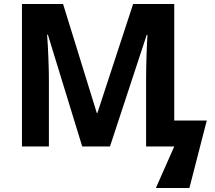

<svg xmlns="http://www.w3.org/2000/svg" viewBox="-20 -734 1076 962"><path d="M296 -714 465 -168H468L647 -714H853V-130H1016L929 208H761L853 0H712V-338Q712 -356 712.5 -388Q713 -420 714 -454Q715 -488 716.5 -517Q718 -546 719 -559H715L531 0H392L220 -560H216Q218 -540 219.5 -508.5Q221 -477 222.5 -443Q224 -409 224.5 -379Q225 -349 225 -332V0H90V-714Z"/></svg>

Font: BC Sans
Style: Bold
Weight: 700
Designer: Monotype Design Team
Province of B.C.
Foundry: Monotype Imaging Inc.
Version: Version 2.000;GOOG;noto-source:20170915:90ef993387c0